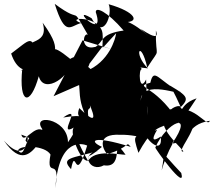

<svg xmlns="http://www.w3.org/2000/svg" viewBox="-56 -873 1113 1000"><path d="M362 -561 355 -505C412 -489 205 -662 230 -605C233 -631 234 -662 166 -755C208 -619 25 -686 139 -590C106 -692 105 -671 2 -594C60 -419 204 -561 114 -570C97 -582 42 -466 60 -516C41 -327 102 -318 146 -476C174 -372 324 -489 306 -550C400 -440 315 -392 410 -235C383 -357 436 -263 401 -360C385 -369 501 -168 357 -310C330 -240 410 -284 273 -261C383 -337 237 -154 329 -209C303 -187 363 -28 402 -36C306 -203 351 -204 298 -132C298 -262 90 -285 172 -191C124 -231 70 -115 55 -172C178 -129 121 -74 77 -141C98 -233 104 16 -36 -141C52 -14 105 -68 153 -138C235 -105 199 -233 159 -195C66 -190 82 -37 38 -89C46 -120 179 -116 207 -68C182 69 261 -69 232 107C251 -164 378 -124 398 -115C333 104 340 -121 314 8C257 -53 320 -48 456 -87C362 -78 410 29 485 -12C601 7 513 -188 598 -67C569 -66 436 -99 402 -33C418 -94 370 -19 475 -108C404 -140 426 -170 625 -108C596 -141 627 -107 502 -70C475 -102 448 -177 569 -171C682 -174 761 -118 696 -186C707 -138 794 -65 781 -162C782 -163 711 -110 762 -196C636 -160 632 -182 665 -77C782 -292 812 -152 815 -286C735 -219 908 -92 898 -83C861 -83 963 -182 957 -260C867 -203 807 -62 786 14C807 -88 774 -91 888 28C916 130 746 -106 753 -105C812 -240 960 -298 840 -125C944 -136 905 -223 1037 -244C1018 -201 958 -351 802 -295C892 -221 918 -217 761 -273C844 -191 868 -206 968 -361C842 -318 937 -234 830 -427C942 -361 927 -357 857 -286C953 -361 742 -297 866 -251C749 -435 635 -417 727 -442C746 -526 770 -451 884 -394C895 -369 685 -467 677 -348C677 -402 714 -389 711 -272L705 -459C668 -385 664 -517 683 -513C631 -568 665 -539 590 -646C492 -535 586 -532 714 -517C635 -597 677 -671 711 -521C786 -638 753 -552 756 -714C790 -622 598 -791 717 -686C604 -786 564 -763 593 -758C673 -756 654 -810 510 -851C532 -800 484 -658 421 -778C299 -852 496 -652 443 -809C440 -840 500 -816 588 -714C465 -697 484 -656 442 -629C344 -603 388 -746 413 -672C297 -870 390 -733 229 -853C285 -675 311 -740 367 -753C275 -784 467 -793 478 -699C486 -611 448 -593 549 -700C546 -673 513 -549 389 -501C472 -616 303 -595 280 -535C358 -580 234 -481 323 -427L479 -632L531 -615L374 -663L223 -372L459 -475Z"/></svg>

Font: CISF Camouflage Kit
Style: Mdz
Weight: 400
Designer: Robert Jablonski, Jasper
Foundry: Cannot Into Space Fonts
Version: Version 1.270